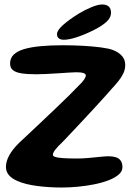

<svg xmlns="http://www.w3.org/2000/svg" viewBox="-20 -814 618 857"><path d="M256 23Q197.5 23 145 16Q92.5 9 59.5 -5.5Q33 -16.5 19.8 -32.2Q6.5 -48 6.5 -68.5Q6.5 -94 21.5 -121.2Q36.5 -148.5 66.5 -177.5Q86.5 -196 113.8 -221.8Q141 -247.5 171.5 -276.2Q202 -305 232.2 -333.8Q262.5 -362.5 288 -387.8Q313.5 -413 330.5 -431Q347.5 -447 355.2 -458.5Q363 -470 363 -477Q363 -484.5 352.2 -488Q341.5 -491.5 320 -491.5Q310 -491.5 288.2 -490Q266.5 -488.5 239.2 -486.8Q212 -485 186.2 -483.8Q160.5 -482.5 142.5 -482.5Q100.5 -482.5 74.8 -486.8Q49 -491 37 -501.5Q25 -512 25 -530.5Q25 -554.5 41.2 -570.2Q57.5 -586 88.2 -595Q119 -604 162.5 -608Q206 -612 260.5 -612Q307 -612 351.8 -609.5Q396.5 -607 431.8 -602.2Q467 -597.5 485 -590.5Q512 -579.5 525.5 -563Q539 -546.5 539 -524Q539 -504.5 530.5 -486.5Q522 -468.5 508.2 -451.5Q494.5 -434.5 479 -418Q468.5 -406 450 -385.2Q431.5 -364.5 407.5 -338.5Q383.5 -312.5 357.5 -284.5Q331.5 -256.5 306 -229.5Q280.5 -202.5 259 -180Q236.5 -159 226.2 -145.2Q216 -131.5 216 -123Q216 -117.5 225 -114Q234 -110.5 257.2 -108.5Q280.5 -106.5 321.5 -106.5Q349 -106.5 376.5 -109Q404 -111.5 427.2 -114Q450.5 -116.5 465.5 -116.5Q483 -116.5 496.8 -112.2Q510.5 -108 518.5 -97.2Q526.5 -86.5 526.5 -67.5Q526.5 -49 509.5 -34.5Q492.5 -20 463.8 -9Q435 2 399.5 9Q364 16 326.8 19.5Q289.5 23 256 23ZM264.5 -636.5Q251.5 -636.5 243 -642.5Q234.5 -648.5 234.5 -662Q234.5 -679 262.5 -703.5Q290.5 -728 332 -753.5Q360 -770.5 388.8 -782.2Q417.5 -794 436.5 -794Q455 -794 465.2 -785Q475.5 -776 475.5 -756.5Q475.5 -735 455.2 -716.5Q435 -698 400 -680.5Q365 -662.5 327.2 -649.5Q289.5 -636.5 264.5 -636.5Z"/></svg>

Font: Gluten Medium
Style: Regular
Weight: 500
Designer: Tyler Finck
Foundry: Etcetera Type Company
Version: Version 1.300